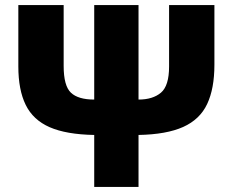

<svg xmlns="http://www.w3.org/2000/svg" viewBox="-20 -734 914 754"><path d="M822 -714V-480Q822 -386 793.5 -325.5Q765 -265 699.5 -235.5Q634 -206 524 -204V0H350V-204Q240 -206 175 -234.5Q110 -263 81 -322Q52 -381 52 -473V-714H230V-475Q230 -397 258.5 -370Q287 -343 350 -343V-714H524V-343Q580 -343 612 -370Q644 -397 644 -473V-714Z"/></svg>

Font: Noto Sans Disp ExtBd
Style: Regular
Weight: 800
Designer: Monotype Design Team
Foundry: Monotype Imaging Inc.
Version: Version 2.000;GOOG;noto-source:20170915:90ef993387c0; ttfaut